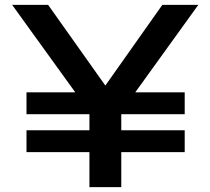

<svg xmlns="http://www.w3.org/2000/svg" viewBox="-20 -770 866 790"><path d="M89 -390H361L414 -357L462 -390H740V-300H89ZM89 -234H740V-144H89ZM348 0V-358H479V0ZM30 -750H178L451 -365H376L648 -750H796L455 -277L372 -276Z"/></svg>

Font: Bounded
Style: Regular
Weight: 400
Designer: Vlad Churkin
Version: Version 1.0